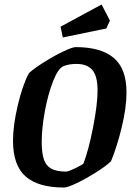

<svg xmlns="http://www.w3.org/2000/svg" viewBox="-20 -826 591 856"><path d="M38 -198Q38 -267 59.5 -357.5Q81 -448 109 -500Q132 -521 176.5 -549Q221 -577 262 -596.5Q303 -616 317 -616Q430 -616 487 -568Q544 -520 544 -414Q544 -348 523.5 -262Q503 -176 475 -107Q449 -83 405 -55.5Q361 -28 321 -9Q281 10 265 10Q150 10 94 -39.5Q38 -89 38 -198ZM352 -97Q375 -156 395 -258.5Q415 -361 415 -423Q415 -486 392 -513.5Q369 -541 321 -541Q287 -541 263 -531Q239 -521 216.5 -463.5Q194 -406 180 -330Q166 -254 166 -194Q166 -144 175.5 -115.5Q185 -87 208.5 -74Q232 -61 275 -61Q284 -61 314.5 -75.5Q345 -90 352 -97ZM250 -707 433 -806 470 -734 454 -699 260 -659Z"/></svg>

Font: Grenze SemiBold
Style: Italic
Weight: 600
Italic angle: -10°
Designer: Renata Polastri
Foundry: Omnibus-Type
Version: Version 1.002; ttfautohint (v1.8)